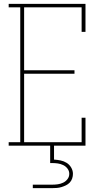

<svg xmlns="http://www.w3.org/2000/svg" viewBox="-20 -755 540 995"><path d="M25 0V-18H85V-717H25V-735H423V-590H403V-717H105V-391H366V-373H105V-18H403V-145H423V0ZM150 220V202H250Q265 202 279.5 200Q294 198 307.5 191.5Q321 185 330 173Q339 161 339 146Q339 131 330 119Q321 107 307.5 100.5Q294 94 279.5 92Q265 90 250 90H240V0H260V72Q277 73 294 76.5Q311 80 325.5 89Q340 98 349 113.5Q358 129 358 146Q358 158 354 170Q350 182 341.5 191Q333 200 321.5 205.5Q310 211 298.5 214.5Q287 218 274.5 219Q262 220 250 220Z"/></svg>

Font: Iosevka Slab Thin
Style: Regular
Weight: 100
Monospace: yes
Designer: Belleve Invis
Foundry: Belleve Invis
Version: Version 11.1.0; ttfautohint (v1.8.3)